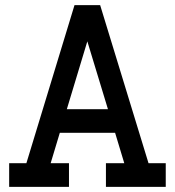

<svg xmlns="http://www.w3.org/2000/svg" viewBox="-20 -726 680 746"><path d="M15.6 0V-91.8H82.5L269.5 -706.1H369.1L557.1 -91.8H624V0H391.6V-91.8H462.9L427.2 -210H212.4L176.8 -91.8H248V0ZM319.3 -565.4 239.7 -301.8H399.4Z"/></svg>

Font: Kay Pho Du
Style: Bold
Weight: 700
Designer: Victor Gaultney, Khu Oo Reh
Foundry: SIL International
Version: Version 3.000